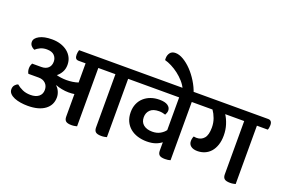

<svg xmlns="http://www.w3.org/2000/svg" viewBox="-110 -1255 2446 1645"><g transform="rotate(20 1113.0 -432.0)"><path d="M945 -528V4Q936 6 924 8.5Q912 11 896 11Q859 11 844 -1.5Q829 -14 829 -42V-528H673V4Q664 6 652 8.5Q640 11 624 11Q587 11 572 -1.5Q557 -14 557 -42V-248Q538 -244 504 -244Q474 -244 441 -250.5Q408 -257 387 -266L385 -263Q403 -248 414.5 -222Q426 -196 426 -169Q426 -98 370 -57Q314 -16 214 -16Q181 -16 149 -21Q117 -26 91.5 -36.5Q66 -47 50.5 -63.5Q35 -80 35 -102Q35 -126 48 -141Q61 -156 76 -161Q99 -141 131 -126.5Q163 -112 205 -112Q253 -112 280 -134Q307 -156 307 -194Q307 -231 283.5 -253.5Q260 -276 221 -276H127Q122 -284 118.5 -295.5Q115 -307 115 -322Q115 -336 118.5 -348Q122 -360 127 -369H211Q251 -369 273.5 -390Q296 -411 296 -448Q296 -481 274 -504Q252 -527 205 -527Q172 -527 146.5 -515Q121 -503 104 -487Q85 -495 73 -509.5Q61 -524 61 -544Q61 -577 103.5 -600Q146 -623 218 -623Q261 -623 297 -611.5Q333 -600 359.5 -579Q386 -558 401 -528.5Q416 -499 416 -462Q416 -424 399.5 -395Q383 -366 360 -349Q374 -344 400.5 -340.5Q427 -337 450 -337Q509 -337 557 -353V-528H495Q475 -528 467 -539Q459 -550 459 -573Q459 -582 461 -594.5Q463 -607 466 -615H1017Q1053 -615 1053 -571Q1053 -562 1051 -549Q1049 -536 1045 -528Z M1525 -528V3Q1506 10 1476 10Q1439 10 1424.5 -2.5Q1410 -15 1410 -43V-119Q1386 -100 1353.5 -89Q1321 -78 1276 -78Q1232 -78 1193 -90Q1154 -102 1125 -126Q1096 -150 1079.5 -185.5Q1063 -221 1063 -268Q1063 -310 1077.5 -344Q1092 -378 1118.5 -402Q1145 -426 1181 -439Q1217 -452 1260 -452Q1311 -452 1336 -434.5Q1361 -417 1361 -390Q1361 -379 1357 -367.5Q1353 -356 1348 -348Q1337 -352 1321.5 -355Q1306 -358 1290 -358Q1236 -358 1209.5 -332Q1183 -306 1183 -265Q1183 -221 1212.5 -197Q1242 -173 1293 -173Q1335 -173 1365 -190.5Q1395 -208 1410 -230V-528H1024Q988 -528 988 -573Q988 -582 990 -594.5Q992 -607 996 -615H1597Q1617 -615 1625 -604Q1633 -593 1633 -571Q1633 -562 1631 -549Q1629 -536 1626 -528Z M1415 -602Q1400 -637 1373 -667.5Q1346 -698 1314.5 -722Q1283 -746 1249.5 -763Q1216 -780 1188 -787Q1187 -791 1187 -795Q1187 -799 1187 -804Q1187 -833 1203 -854Q1219 -875 1252 -875Q1286 -875 1325 -852Q1364 -829 1400.5 -791Q1437 -753 1467.5 -703.5Q1498 -654 1515 -602Z M2119 -528V4Q2111 6 2098.5 8.5Q2086 11 2070 11Q2033 11 2018 -1.5Q2003 -14 2003 -42V-528H1830Q1852 -494 1866.5 -448.5Q1881 -403 1881 -351Q1881 -302 1868 -264Q1855 -226 1832.5 -200.5Q1810 -175 1779 -162Q1748 -149 1713 -149Q1675 -149 1653.5 -165.5Q1632 -182 1632 -211Q1632 -235 1642 -256Q1657 -253 1669 -253Q1711 -253 1736.5 -283Q1762 -313 1762 -380Q1762 -424 1748 -462Q1734 -500 1714 -528H1604Q1568 -528 1568 -573Q1568 -582 1570 -594.5Q1572 -607 1576 -615H2190Q2226 -615 2226 -571Q2226 -562 2224 -549Q2222 -536 2218 -528Z"/></g></svg>

Font: Baloo 2 SemiBold
Style: Regular
Weight: 600
Designer: Sarang Kulkarni and Ek Type
Foundry: Ek Type
Version: Version 1.640;hotconv 1.0.111;makeotfexe 2.5.65597; ttfautoh